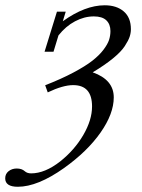

<svg xmlns="http://www.w3.org/2000/svg" viewBox="-120 -445 544 734"><path d="M50.3 -247.1 97.7 -400.4H131.3L120.1 -363.8Q205.1 -424.8 280.3 -424.8Q325.7 -424.8 353 -401.4Q380.4 -377.9 380.4 -333.5Q380.4 -318.8 375.5 -304.2Q370.6 -289.6 356.9 -268.6Q343.3 -247.6 312 -221.9Q280.8 -196.3 234.4 -168.5Q314.9 -140.1 314.9 -72.8Q314.9 -10.3 264.4 61.8Q213.9 133.8 125 197.3Q23.9 269 -51.8 269Q-100.1 269 -100.1 236.8Q-100.1 219.7 -87.2 209.5Q-74.2 199.2 -56.2 199.2Q-36.6 199.2 -25.4 209.5Q-16.1 217.8 -1 217.8Q51.8 217.8 110.4 171.9Q165 128.4 198.5 71Q231.9 13.7 231.9 -38.1Q231.9 -119.6 159.7 -119.6Q120.6 -119.6 62.5 -91.8L52.7 -119.1Q114.3 -143.1 160.2 -167.5Q206.1 -191.9 232.7 -212.6Q259.3 -233.4 275.4 -254.6Q291.5 -275.9 296.9 -292.5Q302.2 -309.1 302.2 -326.2Q302.2 -352.1 286.6 -367.2Q271 -382.3 238.8 -382.3Q202.1 -382.3 166.7 -363.5Q131.3 -344.7 103.5 -309.6L84.5 -247.1Z"/></svg>

Font: Elstob 18pt
Style: Italic
Weight: 400
Italic angle: -20°
Designer: Peter S. Baker
Version: Version 1.015